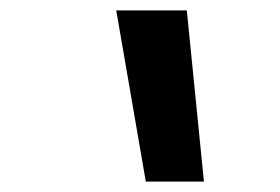

<svg xmlns="http://www.w3.org/2000/svg" viewBox="-20 -792 540 370"><path d="M261 -442 204 -772H340L373 -442Z"/></svg>

Font: Iosevka Term Curly
Style: Bold Italic
Weight: 700
Italic angle: -9°
Designer: Belleve Invis
Foundry: Belleve Invis
Version: Version 32.3.0